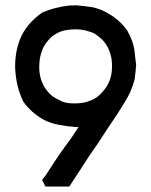

<svg xmlns="http://www.w3.org/2000/svg" viewBox="-20 -717 570 724"><path d="M492.2 -457Q490.2 -435.5 489.3 -431.2Q488.3 -426.8 487.3 -416Q481.4 -393.6 470.7 -369.1Q460 -346.7 446.3 -325.2Q434.6 -306.6 421.9 -286.1L387.7 -235.4Q346.7 -170.9 320.3 -134.8Q275.4 -65.4 267.6 -53.7Q256.8 -38.1 241.2 -13.7H230.5H228.5H226.6H214.8H202.1H193.4H184.6H173.8H163.1H151.4L145.5 -24.4L144.5 -27.3L138.7 -38.1Q147.5 -50.8 151.4 -54.7Q168.9 -82 186.5 -108.4Q204.1 -135.7 223.6 -162.1Q237.3 -180.7 250 -198.2L274.4 -235.4L276.4 -238.3H273.4H264.6H263.7Q232.4 -240.2 204.1 -246.1Q172.9 -251 146.5 -264.6Q96.7 -292 66.4 -335.9V-336.9Q39.1 -394.5 37.1 -464.8Q30.3 -153.3 37.1 -467.8Q37.1 -533.2 63.5 -586.9Q88.9 -633.8 135.7 -667V-668Q162.1 -679.7 188.5 -686.5Q214.8 -693.4 242.2 -696.3H244.1H254.9H261.7L263.7 -697.3Q299.8 -694.3 325.2 -690.4Q355.5 -684.6 381.8 -669.9Q432.6 -642.6 461.9 -598.6V-597.7Q485.4 -555.7 488.3 -514.6Q493.2 -477.5 493.2 -473.6Q494.1 -467.8 492.2 -463.9ZM259.8 -327.1Q261.7 -327.1 263.7 -327.1Q307.6 -327.1 342.8 -348.6Q355.5 -357.4 365.2 -369.1Q402.3 -408.2 402.3 -464.8Q402.3 -466.8 402.3 -469.7Q402.3 -511.7 382.8 -544.9Q374 -559.6 362.3 -570.3Q351.6 -580.1 338.9 -588.9Q327.1 -595.7 306.6 -601.1Q286.1 -606.4 263.7 -606.4Q242.2 -606.4 224.1 -602.5Q206.1 -598.6 188.5 -587.9Q173.8 -579.1 163.1 -566.4Q153.3 -555.7 145.5 -542Q127.9 -506.8 127.9 -464.8Q127.9 -421.9 147.5 -388.7Q165 -360.4 189.5 -346.7Q202.1 -339.8 214.8 -334Q232.4 -327.1 259.8 -327.1Z"/></svg>

Font: LeFont
Style: Default
Weight: 400
Designer: Leryon MEDIA
Version: Version 1.0